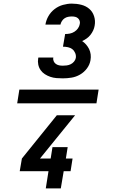

<svg xmlns="http://www.w3.org/2000/svg" viewBox="-20 -873 640 1061"><path d="M327 -440Q309 -440 291.5 -441.5Q274 -443 258 -448.5Q242 -454 228 -463Q214 -472 204.5 -485.5Q195 -499 191.5 -516Q188 -533 191 -550Q191 -551 191.5 -552.5Q192 -554 192 -555H275Q275 -554 275 -554Q275 -554 274 -553Q273 -543 277 -534Q281 -525 289 -519.5Q297 -514 306.5 -512Q316 -510 327 -510Q338 -510 349 -511.5Q360 -513 370.5 -518Q381 -523 389 -532.5Q397 -542 399 -553Q401 -567 395.5 -580Q390 -593 380 -601Q370 -609 356 -612Q342 -615 328 -615L340 -685Q353 -685 366 -687.5Q379 -690 391 -697.5Q403 -705 411 -716.5Q419 -728 421 -741Q423 -750 420 -758.5Q417 -767 410.5 -772.5Q404 -778 395.5 -780Q387 -782 377 -782Q367 -782 356.5 -780Q346 -778 337 -772Q328 -766 322 -756.5Q316 -747 314 -737H231Q235 -762 248 -784.5Q261 -807 282 -823Q303 -839 328 -846Q353 -853 377 -853Q404 -853 429.5 -846.5Q455 -840 473.5 -824Q492 -808 500 -783Q508 -758 503 -731Q501 -718 495 -705Q489 -692 480 -680.5Q471 -669 459 -660.5Q447 -652 434 -646Q446 -638 456 -626.5Q466 -615 472.5 -601.5Q479 -588 481 -572.5Q483 -557 480 -540Q476 -516 460.5 -495Q445 -474 422.5 -461Q400 -448 375.5 -444Q351 -440 327 -440ZM233 168 248 73H89L101 3L294 -236H395L201 3H260L270 -60H354L344 3H381L370 73H332L316 168ZM75 -302 87 -378H525L513 -302Z"/></svg>

Font: Zed Sans Extended
Style: Bold Italic
Weight: 700
Width: 7
Italic angle: -9°
Designer: Belleve Invis
Foundry: Belleve Invis
Version: Version 1.0.0; ttfautohint (v1.8.4)